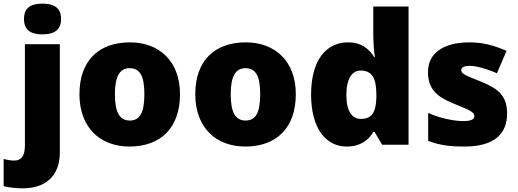

<svg xmlns="http://www.w3.org/2000/svg" viewBox="-71 -796 2850 1056"><path d="M61 -691C61 -625 106 -607 162 -607C218 -607 265 -625 265 -691C265 -759 218 -776 162 -776C106 -776 61 -759 61 -691ZM52 240C205 240 258 145 258 45V-553H66V4C66 71 39 87 8 87C-14 87 -30 84 -51 78V228C-25 235 22 240 52 240Z M919 -278C919 -461 803 -563 644 -563C471 -563 366 -461 366 -278C366 -93 481 10 641 10C813 10 919 -93 919 -278ZM561 -278C561 -372 585 -421 642 -421C702 -421 723 -372 723 -278C723 -183 702 -133 643 -133C584 -133 561 -183 561 -278Z M1556 -278C1556 -461 1440 -563 1281 -563C1108 -563 1003 -461 1003 -278C1003 -93 1118 10 1278 10C1450 10 1556 -93 1556 -278ZM1198 -278C1198 -372 1222 -421 1279 -421C1339 -421 1360 -372 1360 -278C1360 -183 1339 -133 1280 -133C1221 -133 1198 -183 1198 -278Z M1836 10C1912 10 1956 -26 1982 -70H1989L2031 0H2176V-760H1982V-613C1982 -566 1986 -510 1991 -482H1987C1958 -528 1917 -563 1843 -563C1723 -563 1640 -465 1640 -276C1640 -89 1722 10 1836 10ZM1914 -142C1867 -142 1834 -181 1834 -273C1834 -366 1867 -408 1912 -408C1979 -408 1999 -361 1999 -274V-259C1997 -180 1975 -142 1914 -142Z M2718 -170C2718 -267 2673 -307 2577 -346C2485 -383 2466 -390 2466 -411C2466 -426 2483 -434 2512 -434C2545 -434 2607 -418 2662 -393L2715 -516C2645 -547 2584 -563 2511 -563C2374 -563 2283 -508 2283 -400C2283 -309 2328 -266 2420 -228C2512 -190 2538 -181 2538 -157C2538 -139 2519 -130 2476 -130C2434 -130 2354 -143 2284 -175V-21C2348 3 2405 10 2484 10C2653 10 2718 -65 2718 -170Z"/></svg>

Font: Noto Sans UI Black
Style: Regular
Weight: 900
Designer: Monotype Design Team
Foundry: Monotype Imaging Inc.
Version: Version 1.901